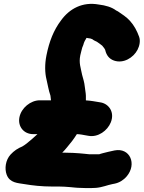

<svg xmlns="http://www.w3.org/2000/svg" viewBox="-20 -767 735 982"><path d="M442.8 -570C443.9 -570 442.5 -570.3 452 -566.6C458.5 -560.9 469.6 -556.1 475.4 -553.5C481.2 -549.7 497.5 -538.1 502.8 -533.4L512.9 -520.7C518.6 -510.4 517.7 -514 518.6 -509.4C524.2 -485.2 538.1 -465.9 563 -457.2C610.6 -440.6 661.7 -471 683.4 -512.4C693.9 -532.5 699 -559 691.4 -579.4C679.9 -610.3 667 -635.3 644.8 -660.3C628.9 -678.6 601 -696.9 583.4 -708.6C579.1 -710.4 575.1 -712.5 573.4 -713.8C551.7 -730.5 519.4 -739.7 485.1 -743.8C402.7 -758.8 335.9 -723.2 292.3 -662.9C254.5 -613.1 231.8 -554.9 217.6 -484C208.4 -438 209.3 -394.1 218 -359.8C224 -335.4 228.3 -305.5 238 -277.8C238.7 -270.4 239.8 -261.8 240.8 -254H183.7C136.7 -254 89 -215.2 79.4 -167.5C69.9 -119.8 102.1 -81 149.2 -81H171.6C164.2 -73.7 154.9 -65.3 144.6 -56.7L115.8 -32.7C108.5 -26.5 105.5 -25.7 93.7 -17.7C71.7 -8.9 51.5 4.3 34 23.5C8 51.8 2.7 95.8 14.1 126.4C30 169.4 72.1 169 105 174.7C146 181.7 193.9 187 245.7 187H281.7C291.8 187 301.2 187.3 309.7 187.9L337.3 189.9C354.4 191.2 371.2 193.9 392.4 194C400.9 194.6 412.3 195 421.1 195H443.1C452.4 195 461.5 194.6 470.4 193.9C503.7 191.2 528.2 179.7 555.1 174.5L565.5 172.5C589.2 167.9 611.3 154.7 628 135.1C681.4 72.3 645 -13.4 565.5 2.5C544 6.6 521.9 12.6 504.9 16.7C496.3 18.5 489.7 21.5 487.6 22H436.6C420.3 20.6 402.2 18.1 385.2 17L353.5 15C341.7 14.3 329.3 14 316.2 14H298.2C306.1 5.9 314.2 -2.8 322.9 -13.6C340.8 -34.4 357.2 -55.5 373.1 -81C389.5 -80.5 406 -77.1 420.6 -74.4L431.7 -72.5C481.9 -62.9 530 -99.4 546.7 -141.1C567.4 -193 537.3 -234 498 -242.6L485.8 -244.7C466.9 -247.7 445.8 -252.1 419.3 -253.6C419.8 -269 419.6 -285.1 416.7 -301.4L414 -321.4C411.3 -348.8 405 -364.1 399.9 -384.6C392.9 -421.5 382.7 -444.1 390.6 -484C391.9 -490.3 394.5 -498.2 396 -506C398.5 -518.7 402.4 -529.5 406.1 -537.2C409.2 -550.9 416.3 -563.6 422.6 -573.3C429.3 -572.9 436 -570 442.8 -570Z"/></svg>

Font: Smoothie
Style: BdIt
Weight: 700
Foundry: Cannot Into Space Fonts
Version: Version 0.8